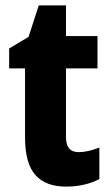

<svg xmlns="http://www.w3.org/2000/svg" viewBox="-20 -683 412 713"><path d="M272 -118Q290 -118 309 -122.5Q328 -127 349 -135V-18Q324 -5 293 2.5Q262 10 225 10Q150 10 111.5 -33Q73 -76 73 -173V-429H14V-503L86 -546L124 -663H225V-549H342V-429H225V-174Q225 -118 272 -118Z"/></svg>

Font: Noto Sans Kannada Condensed ExtraBold
Style: Regular
Weight: 800
Width: 3
Designer: Jelle Bosma - Monotype Design Team
Foundry: Monotype Imaging Inc.
Version: Version 2.005; ttfautohint (v1.8.4.7-5d5b)